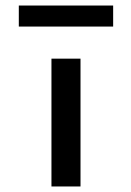

<svg xmlns="http://www.w3.org/2000/svg" viewBox="-20 -684 474 694"><path d="M389 -664H48V-588H389ZM271 -10V-472H166V-10Z"/></svg>

Font: Bluebird
Style: LiExt
Weight: 300
Designer: Jasper
Foundry: Cannot Into Space Fonts
Version: Version 0.98